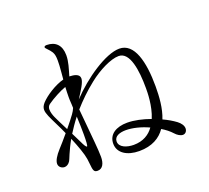

<svg xmlns="http://www.w3.org/2000/svg" viewBox="-137 -978 1273 1169"><g transform="rotate(-20 500.0 -393.0)"><path d="M863 -92C840 -109 813 -125 782 -139C807 -201 812 -276 812 -343C812 -502 779 -634 682 -634C593 -634 442 -531 345 -427C377 -477 404 -517 404 -543C404 -572 369 -578 339 -579C352 -624 366 -665 366 -707C366 -772 331 -806 274 -806C266 -806 258 -803 258 -797C258 -789 282 -772 295 -750C303 -736 306 -720 306 -694C306 -675 305 -652 302 -620C301 -608 299 -592 298 -574C242 -559 176 -517 143 -481C131 -467 125 -455 125 -440C125 -416 141 -385 168 -330C178 -310 189 -287 200 -262C175 -232 149 -202 133 -185C102 -151 87 -124 87 -104C87 -83 106 -70 124 -70C137 -70 151 -78 161 -94C167 -103 182 -151 220 -218C244 -161 265 -103 270 -69C277 -21 274 11 292 18C296 19 300 20 305 20C338 20 353 -11 353 -53C353 -102 343 -189 336 -272L327 -369C365 -412 411 -458 467 -502C529 -551 611 -593 663 -593C736 -593 753 -467 753 -353C753 -327 753 -238 722 -164C671 -182 619 -194 573 -194C502 -194 450 -163 450 -102C450 -42 506 -6 585 -6C668 -6 722 -39 755 -87C780 -72 802 -55 819 -36C833 -20 852 -8 868 -8C885 -8 896 -23 896 -40C896 -58 883 -77 863 -92ZM170 -377C163 -392 156 -413 156 -431C156 -443 160 -454 171 -462C204 -486 265 -518 294 -527C293 -505 292 -482 292 -462C292 -452 292 -443 294 -415C294 -408 295 -400 295 -391C290 -379 283 -367 275 -356C265 -341 242 -313 217 -282C197 -321 178 -359 170 -377ZM301 -216C301 -173 299 -141 294 -141C288 -141 278 -158 268 -180L236 -245C253 -272 273 -302 298 -334C300 -294 301 -251 301 -216ZM566 -53C521 -53 474 -70 474 -108C474 -142 511 -154 550 -154C592 -154 646 -141 696 -118C669 -80 627 -53 566 -53Z"/></g></svg>

Font: Shippori Mincho OTF
Style: Regular
Weight: 400
Designer: FONTDASU
Foundry: FONTDASU / Google Inc. / but / Adobe
Version: Version 3.300;hotconv 1.0.109;makeotfexe 2.5.65596